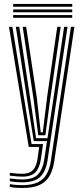

<svg xmlns="http://www.w3.org/2000/svg" viewBox="-20 -734 412 959"><path d="M90.5 205Q73.5 205 57.1 203.6Q40.7 202.2 29.1 199.7V185.6Q43 188.2 59.3 189.5Q75.6 190.8 90.5 190.8Q139.5 190.8 168.7 176.6Q198 162.5 213.1 135.4Q228.2 108.3 234.2 69.1L334.4 -600H351.6L250.9 71.8Q244.6 114 228 143.9Q211.4 173.7 178.6 189.4Q145.8 205 90.5 205ZM90.5 148.3Q78.9 148.3 63.7 147Q48.5 145.8 29.1 143.3V129.3Q49.8 131.9 64.6 133Q79.4 134 90.5 134Q126.7 134 144.3 115.8Q161.9 97.6 167.6 58.2L175.6 0H123.7L24.8 -600H41.8L137.7 -14.5H195L184.2 61Q177.9 104.2 157.2 126.2Q136.5 148.3 90.5 148.3ZM90.5 176.6Q77.3 176.6 61.1 175.4Q44.8 174.1 29.1 171.6V157.4Q47.1 159.9 62.8 161.1Q78.4 162.4 90.5 162.4Q145.8 162.4 169.6 137.2Q193.5 112.1 200.9 63.7L214.7 -29.1H148.8L118.9 -213.8L59 -600H76.2L133.4 -225.9L160.2 -43.6H217.2L300.3 -600H317.2L217.5 66.3Q209.2 121.7 181.1 149.2Q153 176.6 90.5 176.6ZM171.2 -58.3 147.7 -237.8 93.4 -600H110.6L163.5 -249.1L183.5 -72.8H193.6L215.5 -250.2L265.9 -600H283.1L229.8 -231.6L206.7 -58.3ZM45.8 -700.5V-714.3H340.8V-700.5ZM45.8 -645V-658.9H340.8V-645ZM45.8 -672.7V-686.6H340.8V-672.7Z"/></svg>

Font: Big Shoulders Inline Text SC Thin
Style: Regular
Weight: 100
Designer: Patric King
Foundry: XO Type Co
Version: Version 2.002